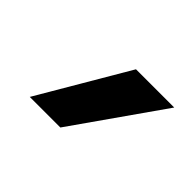

<svg xmlns="http://www.w3.org/2000/svg" viewBox="-52 -829 312 312"><g transform="rotate(45 103.5 -673.0)"><path d="M119.1 -750H207L99.1 -596.2H28.8Z"/></g></svg>

Font: ø
Style: ø
Weight: 400
Designer: Samuel Oakes
Foundry: Samuel Oakes
Version: Version 1.000;PS 001.000;hotconv 1.0.88;makeotf.lib2.5.64775